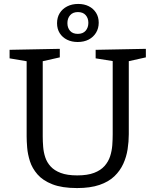

<svg xmlns="http://www.w3.org/2000/svg" viewBox="-20 -946 789 975"><path d="M465.7 -693 720.7 -698V-654.7L622.3 -632.7L634 -654.3V-264.3Q634 -226.7 628 -188Q622 -149.3 606 -114.2Q590 -79 561 -51Q532 -23 485.3 -7Q438.7 9 371.3 9Q294.7 9 246 -10.2Q197.3 -29.3 170.3 -60.5Q143.3 -91.7 132 -127.3Q120.7 -163 118 -196.2Q115.3 -229.3 115.3 -253.3V-654L127 -633L28.7 -649.7V-693L283.7 -698V-654.7L186.3 -632.7L197 -654V-253.3Q197 -228.3 199.2 -200.7Q201.3 -173 209.8 -147.2Q218.3 -121.3 237.2 -100.7Q256 -80 288.7 -67.7Q321.3 -55.3 372.3 -55.3Q424.3 -55.3 457.8 -68.2Q491.3 -81 510.8 -103Q530.3 -125 539.2 -152.3Q548 -179.7 550.2 -208.5Q552.3 -237.3 552.3 -264.3V-654.3L562.3 -634.3L465.7 -649.7ZM374.3 -732.7Q344.3 -732.7 320.7 -744.3Q297 -756 283.3 -777.5Q269.7 -799 269.7 -828Q269.7 -857.3 283.2 -879.2Q296.7 -901 321 -913.5Q345.3 -926 377 -926Q407.7 -926 430.8 -914.3Q454 -902.7 467.7 -881.2Q481.3 -859.7 481.3 -830.7Q481.3 -802.3 467.8 -780Q454.3 -757.7 430.5 -745.2Q406.7 -732.7 374.3 -732.7ZM375 -774Q401 -774 414.8 -789.8Q428.7 -805.7 428.7 -830Q428.7 -854 415 -869.3Q401.3 -884.7 375.7 -884.7Q350 -884.7 336.2 -868.8Q322.3 -853 322.3 -828.7Q322.3 -804.7 335.8 -789.3Q349.3 -774 375 -774Z"/></svg>

Font: Bitter Thin
Style: Regular
Weight: 100
Designer: Sol Matas, and Bitter project Authors
Foundry: Sol Matas
Version: Version 2.002